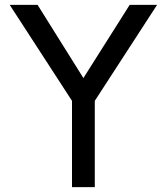

<svg xmlns="http://www.w3.org/2000/svg" viewBox="-20 -772 688 792"><path d="M371 0V-356L628 -752H515L324 -450L135 -752H20L277 -356V0Z"/></svg>

Font: Hibana SubMedium
Style: Regular
Weight: 500
Width: 6
Designer: pygmalion
Foundry: ybstudio
Version: Version 0.930;hotconv 1.0.109;makeotfexe 2.5.65596